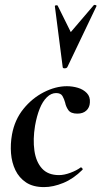

<svg xmlns="http://www.w3.org/2000/svg" viewBox="-20 -751 414 784"><path d="M160 13Q115 13 86.5 -6Q58 -25 43 -56Q28 -87 25 -125Q22 -163 29 -202Q40 -262 75.5 -306Q111 -350 159 -374.5Q207 -399 253 -399Q276 -399 298 -392.5Q320 -386 334.5 -371Q349 -356 347 -332Q346 -312 332.5 -299.5Q319 -287 296 -287Q269 -287 259 -301.5Q249 -316 246 -332Q242 -347 235 -359Q228 -371 209 -371Q189 -371 171.5 -354Q154 -337 142 -307Q130 -277 123 -237Q114 -182 120.5 -136Q127 -90 151.5 -63Q176 -36 221 -36Q242 -36 267.5 -45.5Q293 -55 309 -67Q311 -69 315 -65Q319 -61 317 -58Q280 -21 238.5 -4Q197 13 160 13ZM236 -477 204 -726Q204 -729 209.5 -729.5Q215 -730 216 -727L269 -620L363 -730Q365 -732 370 -730.5Q375 -729 374 -726L255 -477Q252 -472 244 -472Q236 -472 236 -477Z"/></svg>

Font: Cormorant Infant Light
Style: Italic
Weight: 300
Italic angle: -10°
Designer: Christian Thalmann (Catharsis Fonts)
Foundry: Catharsis Fonts
Version: Version 4.001